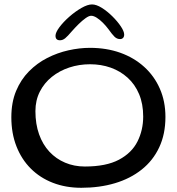

<svg xmlns="http://www.w3.org/2000/svg" viewBox="-20 -818 818 889"><path d="M356.5 51.5Q284.5 51.5 225 28.5Q165.5 5.5 122.5 -37.5Q79.5 -80.5 56 -140.8Q32.5 -201 32.5 -275Q32.5 -344 54.5 -396.8Q76.5 -449.5 114 -487.5Q151.5 -525.5 198.5 -549.5Q245.5 -573.5 296.8 -585Q348 -596.5 396.5 -596.5Q473 -596.5 536.8 -573.8Q600.5 -551 647.5 -508.5Q694.5 -466 720.2 -407.2Q746 -348.5 746 -276.5Q746 -197 717.2 -135.8Q688.5 -74.5 636 -32.8Q583.5 9 512.5 30.2Q441.5 51.5 356.5 51.5ZM373 -47Q471.5 -47 530.8 -78.5Q590 -110 616.5 -162.8Q643 -215.5 643 -278.5Q643 -337 624 -382.2Q605 -427.5 571 -458.2Q537 -489 492.5 -504.8Q448 -520.5 397 -520.5Q346.5 -520.5 301 -505.5Q255.5 -490.5 220.2 -462.2Q185 -434 164.5 -393.8Q144 -353.5 144 -303.5Q144 -243.5 161 -196Q178 -148.5 208.8 -115.5Q239.5 -82.5 281.5 -64.8Q323.5 -47 373 -47ZM257.5 -631.5Q237 -631.5 237 -652.5Q237 -667.5 255 -691.8Q273 -716 300.5 -740.2Q328 -764.5 356.8 -781Q385.5 -797.5 406 -797.5Q426 -797.5 451.2 -781.8Q476.5 -766 500.2 -742.5Q524 -719 539.5 -695.8Q555 -672.5 555 -658Q555 -648 549.8 -642.5Q544.5 -637 536 -637Q521.5 -637 510.2 -648Q499 -659 482 -683Q470.5 -698.5 456.2 -712.8Q442 -727 427.8 -736Q413.5 -745 402 -745Q392 -745 376.5 -734Q361 -723 344.2 -706.5Q327.5 -690 312.5 -673Q293.5 -650.5 282 -641Q270.5 -631.5 257.5 -631.5Z"/></svg>

Font: Gluten Thin Light
Style: Regular
Weight: 300
Version: Version 1.300